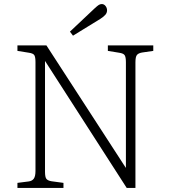

<svg xmlns="http://www.w3.org/2000/svg" viewBox="-20 -927 835 947"><path d="M66 0V-25L121 -32Q138 -34 146.5 -45.5Q155 -57 155 -84V-621Q155 -645 149.5 -654.5Q144 -664 122 -667L66 -676V-703H209L600 -100H601V-620Q601 -645 595 -654.5Q589 -664 567 -667L512 -676V-703H736V-676L681 -668Q663 -665 655.5 -656Q648 -647 648 -620V0H605L203 -625H202V-80Q202 -53 209 -44.5Q216 -36 234 -33L293 -25V0ZM340 -751 325 -771 447 -886Q460 -898 467 -902.5Q474 -907 482 -907Q493 -907 500.5 -897.5Q508 -888 508 -876Q508 -864 500 -854.5Q492 -845 475 -834Z"/></svg>

Font: Literata 18pt ExtraLight
Style: Regular
Weight: 250
Designer: Latin by Veronika Burian and Jose Scaglione. Greek by Irene Vlachou. Cyrillic by Vera Evstafieva.
Foundry: TypeTogether
Version: Version 3.103;gftools[0.9.29]